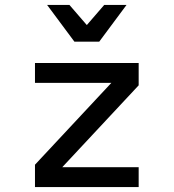

<svg xmlns="http://www.w3.org/2000/svg" viewBox="-20 -754 700 774"><path d="M231 -80 539 -410V-500H121V-420H429L121 -90V0H539V-80ZM170 -734 280 -586H380L490 -734H400L330 -653L260 -734Z"/></svg>

Font: Uncut Plan8
Style: Regular
Weight: 400
Designer: Kasper Nordkvist
Foundry: UNCUT.wtf
Version: Version 1.002;Glyphs 3.1.2 (3151)